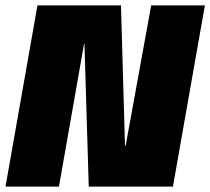

<svg xmlns="http://www.w3.org/2000/svg" viewBox="-48 -695 782 715"><path d="M-27.5 0H171.5L265 -531.5H266.5L282.5 0H596L715 -675H515L420 -152.5H417.5L402.5 -675H91.5Z"/></svg>

Font: Anybody Condensed Black
Style: Italic
Weight: 900
Width: 3
Italic angle: -10°
Version: Version 1.113;gftools[0.9.25]